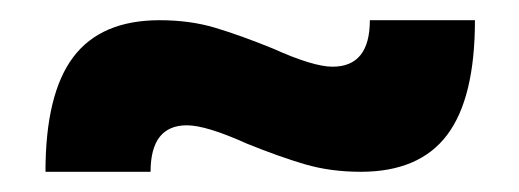

<svg xmlns="http://www.w3.org/2000/svg" viewBox="-20 -432 514 190"><path d="M138 -412Q168 -412 193 -404.5Q218 -397 250 -384Q290 -366 309 -366Q346 -366 346 -412H450Q450 -335 422.5 -298.5Q395 -262 337 -262Q307 -262 281.5 -269.5Q256 -277 224 -290Q184 -308 165 -308Q129 -308 129 -262H25Q25 -339 52.5 -375.5Q80 -412 138 -412Z"/></svg>

Font: Mozilla Headline BETA
Style: Bold
Weight: 700
Designer: Studio DRAMA
Foundry: Studio DRAMA
Version: Version 0.100